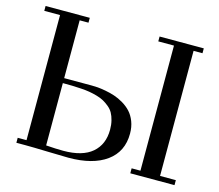

<svg xmlns="http://www.w3.org/2000/svg" viewBox="-101 -831 1102 965"><g transform="rotate(15 450.5 -348.5)"><path d="M22 -676.8V-702.1H252V-676.8H206.1V-376H350.1Q364.7 -376 381.1 -374.8Q397.5 -373.5 422.6 -368.9Q447.8 -364.3 470.7 -356.7Q493.7 -349.1 517.6 -335Q541.5 -320.8 558.8 -302Q576.2 -283.2 587.2 -254.9Q598.1 -226.6 598.1 -191.9Q598.1 -97.7 527.3 -46.4Q456.5 4.9 330.1 4.9Q296.9 4.9 219.7 2.4Q142.6 0 104 0H58.1V-25.9H104V-676.8ZM206.1 -25.9Q259.8 -22 295.9 -22Q395.5 -22 445.8 -65.2Q496.1 -108.4 496.1 -185.1Q496.1 -210.9 490.7 -232.4Q485.4 -253.9 476.6 -269.8Q467.8 -285.6 452.6 -298.1Q437.5 -310.5 422.6 -318.8Q407.7 -327.1 386 -333.3Q364.3 -339.4 345.7 -342.5Q327.1 -345.7 300.5 -347.4Q273.9 -349.1 254.2 -349.6Q234.4 -350.1 206.1 -350.1ZM615.2 -676.8V-702.1H845.2V-676.8H798.8V-25.9H880.9V0H650.9V-25.9H696.8V-676.8Z"/></g></svg>

Font: Dehuti Alt
Style: Bold
Weight: 700
Version: Version 1.2